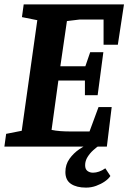

<svg xmlns="http://www.w3.org/2000/svg" viewBox="-24 -668 585 875"><path d="M-4 0 4 -58 75 -72 146 -576 76 -590 84 -648H541L513 -464H448V-579H339L281 -572L251 -366H365L387 -430H447L421 -234H363V-301H242L211 -76Q230 -72 251 -70.5Q272 -69 290 -69H384L425 -180H485L463 0ZM368 187Q325 187 299.5 170Q274 153 274 116Q274 82 292.5 56Q311 30 337.5 12Q364 -6 388 -17H448Q443 -15 429.5 -6Q416 3 401 16.5Q386 30 375 47.5Q364 65 364 85Q364 103 374.5 111Q385 119 400 119Q413 119 427.5 114Q442 109 456 99L479 134Q471 147 453.5 159Q436 171 414 179Q392 187 368 187Z"/></svg>

Font: Faustina Light
Style: Bold Italic
Weight: 700
Italic angle: -8°
Version: Version 1.200